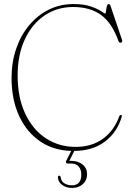

<svg xmlns="http://www.w3.org/2000/svg" viewBox="-20 -731 640 947"><path d="M580.5 -155.5Q558 -78 497 -32.2Q436 13.5 342.5 13.5Q248 13.5 179.5 -32.8Q111 -79 74 -159.8Q37 -240.5 37 -345.5Q37 -424.5 60 -491.2Q83 -558 124.5 -607.2Q166 -656.5 221.5 -683.8Q277 -711 342 -711Q394 -711 427.8 -699.2Q461.5 -687.5 478.8 -675.8Q496 -664 499 -664Q501.5 -664 502.8 -675.8Q504 -687.5 506.8 -699.2Q509.5 -711 516.5 -711Q522 -711 525 -702.5L582 -534Q585.5 -522 575.5 -520.5Q567.5 -519.5 564 -529.5Q532 -618.5 478 -657.5Q424 -696.5 340.5 -696.5Q262 -696.5 200 -654.8Q138 -613 102.5 -537Q67 -461 67 -359Q67 -250 104.2 -170.8Q141.5 -91.5 206.2 -49Q271 -6.5 353 -6.5Q432 -6.5 487.2 -46.2Q542.5 -86 568.5 -158Q571.5 -164 576 -163.5Q583.5 -163.5 580.5 -155.5ZM340 -4H355L322 62.5Q325 62.5 331.5 62.5Q366.5 62.5 388 80.8Q409.5 99 409.5 127.5Q409.5 158 388.8 177Q368 196 335.5 196Q307.5 196 287.5 181.8Q267.5 167.5 265.5 145Q265 136 271.5 135.5Q278 135 279.5 143.5Q282.5 165 298.8 174Q315 183 334.5 183Q381 183 381 129.5Q381 106 368.5 90.8Q356 75.5 331.5 75.5H314Q307.5 75.5 305.8 71.2Q304 67 307 61.5Z"/></svg>

Font: Fraunces 144pt Soft Thin
Style: Regular
Weight: 100
Version: Version 1.000;[0bf87f6ff]